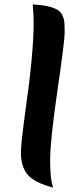

<svg xmlns="http://www.w3.org/2000/svg" viewBox="-20 -822 384 873"><path d="M222 31Q137 9 106 -27.5Q75 -64 75 -129Q75 -167 96 -322Q133 -579 133 -720Q133 -750 129 -802Q205 -798 240 -778Q255 -770 263 -753.5Q271 -737 272.5 -723Q274 -709 274 -672Q274 -635 241 -409Q208 -183 208 -92.5Q208 -2 222 31Z"/></svg>

Font: Merienda One
Style: Regular
Weight: 400
Designer: Eduardo Rodriguez Tunni
Foundry: Eduardo Rodriguez Tunni
Version: Version 1.001